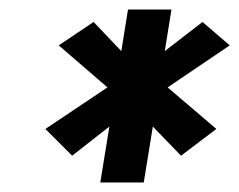

<svg xmlns="http://www.w3.org/2000/svg" viewBox="-20 -694 501 402"><path d="M75 -424 131 -368 209 -429 190 -312H281L300 -429L359 -368L433 -424L331 -511L461 -599L404 -648L325 -587L339 -674H248L234 -587L176 -648L103 -599L205 -511Z"/></svg>

Font: Charger Sport
Style: BlkNrwObl
Weight: 900
Designer: Jasper
Foundry: Cannot Into Space Fonts
Version: Version 1.1